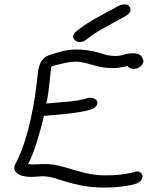

<svg xmlns="http://www.w3.org/2000/svg" viewBox="-20 -848 681 875"><path d="M213 -540C213 -541 215 -543 215 -545C216 -546 218 -547 219 -547C251 -554 284 -567 332 -567C392 -562 428 -534 508 -538C531 -540 545 -544 562 -547C577 -522 631 -535 634 -570V-571L631 -579C623 -613 570 -608 538 -597C510 -589 471 -594 450 -602C422 -611 386 -620 348 -622C313 -624 284 -620 262 -614C234 -606 214 -602 189 -590V-589C172 -579 162 -561 157 -540L156 -539C154 -524 151 -509 150 -494C139 -382 111 -227 60 -120L50 -101C32 -67 67 -49 84 -46L102 -43C120 -41 139 -42 159 -44C190 -47 218 -40 245 -31C288 -17 340 -2 396 4C469 11 544 4 591 -8L603 -12C609 -14 617 -19 623 -26C635 -43 629 -57 618 -63C613 -66 606 -68 599 -66L587 -63L586 -62C581 -60 570 -59 554 -56C523 -50 464 -46 418 -51C346 -59 292 -86 222 -98C172 -105 132 -94 108 -101C123 -128 135 -161 147 -198C158 -235 171 -277 180 -320L216 -323C281 -328 326 -333 372 -343L391 -348C401 -350 411 -356 417 -363C435 -385 416 -406 383 -402H382L362 -396C321 -386 282 -384 223 -379L191 -376C205 -437 206 -486 213 -540ZM374 -668 394 -683C420 -703 460 -724 496 -744C519 -756 535 -766 544 -770L557 -778C567 -784 572 -790 574 -798C577 -811 570 -828 548 -828C540 -828 531 -826 522 -822L507 -814C461 -788 387 -752 343 -717L324 -702C293 -675 337 -637 374 -668Z"/></svg>

Font: Stray Cat
Style: BdExtObl
Weight: 700
Version: Version 1.0